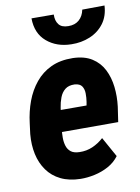

<svg xmlns="http://www.w3.org/2000/svg" viewBox="-86 -808 638 875"><g transform="rotate(-10 233.5 -370.5)"><path d="M215.3 9.8Q162.6 8.8 124.3 -10Q85.9 -28.8 62.3 -62Q38.6 -95.2 29.3 -138.2Q20 -181.2 24.4 -231L30.8 -280.8Q37.1 -333 54.4 -379.9Q71.8 -426.8 101.6 -463.1Q131.3 -499.5 174.1 -519.5Q216.8 -539.6 275.4 -538.6Q329.1 -537.1 363.5 -515.1Q397.9 -493.2 416.3 -457Q434.6 -420.9 439.7 -376.2Q444.8 -331.5 439 -285.2L428.7 -215.3H78.1L95.7 -315.4L299.8 -314.9L302.7 -331.1Q305.7 -350.1 305.4 -369.9Q305.2 -389.6 296.1 -403.3Q287.1 -417 262.7 -418.9Q234.9 -419.9 218.5 -406.7Q202.1 -393.6 193.8 -371.8Q185.5 -350.1 181.9 -325.9Q178.2 -301.8 175.8 -280.8L169.9 -230.5Q167.5 -209.5 167.5 -189Q167.5 -168.5 172.9 -151.1Q178.2 -133.8 191.9 -122.8Q205.6 -111.8 231.9 -111.3Q264.2 -110.4 292.2 -122.6Q320.3 -134.8 343.8 -156.2L395 -64Q375 -37.1 345 -20.8Q314.9 -4.4 281 2.9Q247.1 10.3 215.3 9.8ZM356.4 -748.5 459.5 -749.5Q457 -700.7 431.9 -667.2Q406.7 -633.8 366.9 -617.2Q327.1 -600.6 280.8 -601.6Q212.9 -602.5 167.5 -641.1Q122.1 -679.7 121.6 -749.5L224.6 -749Q223.6 -720.2 237.1 -702.9Q250.5 -685.5 281.2 -685.5Q312 -685.1 331.3 -702.1Q350.6 -719.2 356.4 -748.5Z"/></g></svg>

Font: Roboto Condensed ExtraBold
Style: Italic
Weight: 800
Italic angle: -12°
Designer: Christian Robertson
Foundry: Google
Version: Version 3.008; 2023